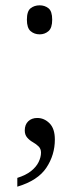

<svg xmlns="http://www.w3.org/2000/svg" viewBox="-20 -547 298 721"><path d="M45 121Q77 111 96.5 95.5Q116 80 125 61.5Q134 43 134 26Q134 12 125 3Q116 -6 103.5 -13Q91 -20 82 -30.5Q73 -41 73 -57Q73 -79 86 -91.5Q99 -104 120 -104Q146 -104 166 -84Q186 -64 186 -23Q186 35 154 83Q122 131 45 154ZM129 -418Q109 -418 95 -430Q81 -442 81 -473Q81 -505 95 -516Q109 -527 129 -527Q148 -527 162 -516Q176 -505 176 -473Q176 -442 162 -430Q148 -418 129 -418Z"/></svg>

Font: Noto Serif Thai Light
Style: Regular
Weight: 300
Version: Version 2.001